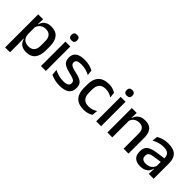

<svg xmlns="http://www.w3.org/2000/svg" viewBox="99 -1609 2715 2715"><g transform="rotate(45 1457.0 -251.0)"><path d="M316.5 11Q273 11 241.8 -2.8Q210.5 -16.5 191 -41.8Q171.5 -67 162.5 -100.5H130L157.5 -193Q159 -152 175 -124.8Q191 -97.5 219.2 -84Q247.5 -70.5 284.5 -70.5Q341 -70.5 371 -103.2Q401 -136 401 -199.5V-293Q401 -355.5 371.2 -388Q341.5 -420.5 284.5 -420.5Q250.5 -420.5 224 -407.5Q197.5 -394.5 180.2 -372.2Q163 -350 156 -321.5L133 -388.5H161.5Q170 -419.5 188.5 -444.8Q207 -470 239.2 -485Q271.5 -500 320.5 -500Q408 -500 453.8 -445Q499.5 -390 499.5 -284.5V-207Q499.5 -100.5 453.5 -44.8Q407.5 11 316.5 11ZM62 172V-489H160L156 -374.5L157.5 -345.5V-140.5L157 -121.5L159.5 17V172Z M606.5 0V-489H704.5V0ZM655.5 -561Q626.5 -561 612.2 -575.8Q598 -590.5 598 -616.5V-618.5Q598 -644.5 612.2 -659.2Q626.5 -674 655.5 -674Q684.5 -674 698.8 -659.2Q713 -644.5 713 -618.5V-616.5Q713 -590 698.8 -575.5Q684.5 -561 655.5 -561Z M986.5 11.5Q927.5 11.5 883 -0.8Q838.5 -13 808.5 -27.5L799.5 -117Q836.5 -98.5 881 -84.8Q925.5 -71 981 -71Q1034.5 -71 1060.2 -86.8Q1086 -102.5 1086 -133.5V-137.5Q1086 -157.5 1075.5 -170.8Q1065 -184 1038.2 -194.5Q1011.5 -205 962.5 -216Q901 -230 865.5 -249Q830 -268 814.8 -295.8Q799.5 -323.5 799.5 -362.5V-367Q799.5 -433 845.5 -467Q891.5 -501 983.5 -501Q1041.5 -501 1084.5 -488.5Q1127.5 -476 1155.5 -460L1164.5 -378.5Q1131 -396.5 1088.2 -408.8Q1045.5 -421 993.5 -421Q958 -421 936.5 -414.2Q915 -407.5 905.5 -395.2Q896 -383 896 -366V-362.5Q896 -344 906 -330.2Q916 -316.5 941.8 -305.8Q967.5 -295 1013.5 -285Q1075.5 -272 1112.5 -254.5Q1149.5 -237 1166 -209.8Q1182.5 -182.5 1182.5 -139.5V-132Q1182.5 -60.5 1133.5 -24.5Q1084.5 11.5 986.5 11.5Z M1469 11.5Q1360 11.5 1307.2 -46.2Q1254.5 -104 1254.5 -209.5V-280Q1254.5 -386 1307.5 -443.5Q1360.5 -501 1469 -501Q1499 -501 1524.2 -495.5Q1549.5 -490 1570 -481.2Q1590.5 -472.5 1605 -463L1613.5 -379Q1589.5 -396 1558 -407.8Q1526.5 -419.5 1484.5 -419.5Q1417.5 -419.5 1385.2 -383.2Q1353 -347 1353 -278V-212Q1353 -144.5 1385.2 -108Q1417.5 -71.5 1484.5 -71.5Q1527 -71.5 1559.5 -83.2Q1592 -95 1618 -112L1609.5 -27Q1586.5 -12.5 1550.8 -0.5Q1515 11.5 1469 11.5Z M1711.5 0V-489H1809.5V0ZM1760.5 -561Q1731.5 -561 1717.2 -575.8Q1703 -590.5 1703 -616.5V-618.5Q1703 -644.5 1717.2 -659.2Q1731.5 -674 1760.5 -674Q1789.5 -674 1803.8 -659.2Q1818 -644.5 1818 -618.5V-616.5Q1818 -590 1803.8 -575.5Q1789.5 -561 1760.5 -561Z M2259 0V-302Q2259 -337.5 2249.2 -363.5Q2239.5 -389.5 2217.2 -404Q2195 -418.5 2156.5 -418.5Q2121 -418.5 2095 -405.5Q2069 -392.5 2052.8 -370.5Q2036.5 -348.5 2029.5 -320.5L2013.5 -388.5H2034.5Q2043 -419.5 2062.5 -444.8Q2082 -470 2114.5 -485Q2147 -500 2195 -500Q2252.5 -500 2288 -478.2Q2323.5 -456.5 2340.2 -415Q2357 -373.5 2357 -313V0ZM1935 0V-489H2033L2029 -374.5L2033 -368.5V0Z M2762.5 0 2766.5 -116 2763 -131V-285L2763.5 -309.5Q2763.5 -366 2734.8 -392.5Q2706 -419 2642.5 -419Q2591 -419 2547 -404.5Q2503 -390 2467.5 -371L2476.5 -453Q2496.5 -464.5 2523.5 -475.5Q2550.5 -486.5 2584.5 -493.5Q2618.5 -500.5 2659 -500.5Q2714.5 -500.5 2753 -487.2Q2791.5 -474 2815 -449Q2838.5 -424 2849.2 -389Q2860 -354 2860 -311V0ZM2597 11Q2524.5 11 2486 -24.8Q2447.5 -60.5 2447.5 -126.5V-141.5Q2447.5 -211.5 2490.8 -245.2Q2534 -279 2627 -292L2774 -313L2779.5 -242L2638.5 -222Q2588 -215 2566.5 -197.8Q2545 -180.5 2545 -147V-140Q2545 -106.5 2565.8 -88.5Q2586.5 -70.5 2629 -70.5Q2668 -70.5 2696 -83.5Q2724 -96.5 2741.5 -118.2Q2759 -140 2765.5 -166.5L2779 -101H2761Q2753 -71 2734.5 -45.5Q2716 -20 2682.8 -4.5Q2649.5 11 2597 11Z"/></g></svg>

Font: Anek Latin Medium
Style: Regular
Weight: 500
Designer: Yesha Goshar
Foundry: Ek Type
Version: Version 1.003